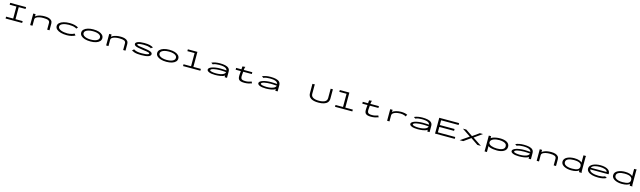

<svg xmlns="http://www.w3.org/2000/svg" viewBox="294 -3911 24412 7323"><g transform="rotate(15 12500.0 -249.0)"><path d="M151 0V-74H431V-549H165V-623H793V-549H523V-73H805V0Z M1121 0V-457H1213V-366Q1234 -390 1282.5 -413.5Q1331 -437 1406 -453Q1481 -469 1579 -468Q1668 -468 1737 -446.5Q1806 -425 1845.5 -380.5Q1885 -336 1885 -267V0H1793V-265Q1793 -336 1731.5 -364.5Q1670 -393 1539 -393Q1447 -393 1373 -376Q1299 -359 1256 -328Q1213 -297 1213 -253V0Z M2564 11Q2431 11 2327.5 -18Q2224 -47 2165 -100.5Q2106 -154 2106 -228Q2106 -302 2165 -355Q2224 -408 2327 -437Q2430 -466 2562 -466Q2673 -466 2763 -443.5Q2853 -421 2908 -381L2854 -329L2847 -322L2842 -327Q2842 -335 2835.5 -338.5Q2829 -342 2814 -349Q2759 -375 2690 -384.5Q2621 -394 2546 -394Q2488 -394 2427.5 -385Q2367 -376 2315.5 -356.5Q2264 -337 2232 -306.5Q2200 -276 2200 -233Q2200 -189 2232 -156.5Q2264 -124 2317.5 -103Q2371 -82 2437 -71.5Q2503 -61 2572 -61Q2618 -61 2668.5 -69Q2719 -77 2765 -92Q2811 -107 2844 -126L2894 -63Q2758 11 2564 11Z M3497 8Q3371 8 3275.5 -21Q3180 -50 3127 -103.5Q3074 -157 3074 -229Q3074 -301 3127 -354.5Q3180 -408 3275.5 -437.5Q3371 -467 3497 -467Q3624 -467 3716.5 -437.5Q3809 -408 3859.5 -354.5Q3910 -301 3910 -229Q3910 -157 3859.5 -103.5Q3809 -50 3716.5 -21Q3624 8 3497 8ZM3497 -64Q3589 -64 3661 -83Q3733 -102 3774.5 -139Q3816 -176 3816 -230Q3816 -285 3774.5 -321.5Q3733 -358 3661 -376.5Q3589 -395 3497 -395Q3405 -395 3330.5 -376.5Q3256 -358 3212 -321.5Q3168 -285 3168 -230Q3168 -176 3212 -139Q3256 -102 3330.5 -83Q3405 -64 3497 -64Z M4121 0V-457H4213V-366Q4234 -390 4282.5 -413.5Q4331 -437 4406 -453Q4481 -469 4579 -468Q4668 -468 4737 -446.5Q4806 -425 4845.5 -380.5Q4885 -336 4885 -267V0H4793V-265Q4793 -336 4731.5 -364.5Q4670 -393 4539 -393Q4447 -393 4373 -376Q4299 -359 4256 -328Q4213 -297 4213 -253V0Z M5504 10Q5415 10 5348.5 2Q5282 -6 5228 -23.5Q5174 -41 5122 -69L5187 -131L5195 -138L5199 -133Q5199 -125 5205.5 -122Q5212 -119 5226 -111Q5274 -88 5339.5 -75Q5405 -62 5508 -62Q5591 -62 5653.5 -69.5Q5716 -77 5751.5 -91Q5787 -105 5787 -124Q5787 -145 5759 -157Q5731 -169 5670.5 -178.5Q5610 -188 5510 -201Q5394 -217 5317 -233.5Q5240 -250 5202.5 -276Q5165 -302 5165 -345Q5165 -397 5249 -432.5Q5333 -468 5502 -468Q5578 -468 5632 -462.5Q5686 -457 5726 -447Q5766 -437 5799 -422.5Q5832 -408 5866 -390L5797 -340L5789 -334L5785 -339Q5786 -348 5779 -350Q5772 -352 5757 -359Q5713 -376 5650 -386Q5587 -396 5506 -396Q5390 -396 5325 -383.5Q5260 -371 5260 -349Q5260 -316 5336 -302Q5412 -288 5568 -268Q5682 -253 5751 -234.5Q5820 -216 5851 -190Q5882 -164 5882 -127Q5882 -61 5787.5 -25.5Q5693 10 5504 10Z M6497 8Q6371 8 6275.5 -21Q6180 -50 6127 -103.5Q6074 -157 6074 -229Q6074 -301 6127 -354.5Q6180 -408 6275.5 -437.5Q6371 -467 6497 -467Q6624 -467 6716.5 -437.5Q6809 -408 6859.5 -354.5Q6910 -301 6910 -229Q6910 -157 6859.5 -103.5Q6809 -50 6716.5 -21Q6624 8 6497 8ZM6497 -64Q6589 -64 6661 -83Q6733 -102 6774.5 -139Q6816 -176 6816 -230Q6816 -285 6774.5 -321.5Q6733 -358 6661 -376.5Q6589 -395 6497 -395Q6405 -395 6330.5 -376.5Q6256 -358 6212 -321.5Q6168 -285 6168 -230Q6168 -176 6212 -139Q6256 -102 6330.5 -83Q6405 -64 6497 -64Z M7158 0V-72H7455V-593H7170V-665H7547V-72H7842V0Z M8425 11Q8269 11 8184.5 -24.5Q8100 -60 8100 -115Q8100 -152 8136 -182Q8172 -212 8236 -233.5Q8300 -255 8383.5 -267Q8467 -279 8561 -279Q8608 -279 8674 -276Q8740 -273 8802 -269Q8788 -321 8745.5 -349.5Q8703 -378 8635.5 -389.5Q8568 -401 8481 -401Q8415 -401 8350.5 -392Q8286 -383 8233 -357L8165 -403Q8230 -435 8313.5 -451Q8397 -467 8491 -467Q8612 -467 8702.5 -447Q8793 -427 8843 -378Q8893 -329 8893 -243V0H8801V-70Q8775 -45 8728.5 -29Q8682 -13 8626.5 -4.5Q8571 4 8518 7.5Q8465 11 8425 11ZM8198 -119Q8198 -103 8220 -91Q8242 -79 8277.5 -71.5Q8313 -64 8355.5 -60Q8398 -56 8439 -56Q8534 -56 8613 -71.5Q8692 -87 8743 -119Q8794 -151 8805 -201Q8769 -204 8727 -207Q8685 -210 8644.5 -212Q8604 -214 8573 -214Q8501 -214 8434 -208Q8367 -202 8313.5 -190Q8260 -178 8229 -160Q8198 -142 8198 -119Z M9132 -457H9341L9350 -574L9451 -583L9461 -584L9462 -577Q9456 -570 9451.5 -563Q9447 -556 9445 -539L9433 -457H9770V-385H9430L9418 -243Q9412 -169 9427 -129.5Q9442 -90 9484.5 -75Q9527 -60 9602 -60Q9668 -60 9726 -73.5Q9784 -87 9839 -107L9870 -42Q9801 -17 9729.5 -2.5Q9658 12 9580 12Q9492 12 9439 -4Q9386 -20 9360 -52Q9334 -84 9327.5 -133Q9321 -182 9326 -248L9336 -385H9132Z M10425 11Q10269 11 10184.5 -24.5Q10100 -60 10100 -115Q10100 -152 10136 -182Q10172 -212 10236 -233.5Q10300 -255 10383.5 -267Q10467 -279 10561 -279Q10608 -279 10674 -276Q10740 -273 10802 -269Q10788 -321 10745.5 -349.5Q10703 -378 10635.5 -389.5Q10568 -401 10481 -401Q10415 -401 10350.5 -392Q10286 -383 10233 -357L10165 -403Q10230 -435 10313.5 -451Q10397 -467 10491 -467Q10612 -467 10702.5 -447Q10793 -427 10843 -378Q10893 -329 10893 -243V0H10801V-70Q10775 -45 10728.5 -29Q10682 -13 10626.5 -4.5Q10571 4 10518 7.5Q10465 11 10425 11ZM10198 -119Q10198 -103 10220 -91Q10242 -79 10277.5 -71.5Q10313 -64 10355.5 -60Q10398 -56 10439 -56Q10534 -56 10613 -71.5Q10692 -87 10743 -119Q10794 -151 10805 -201Q10769 -204 10727 -207Q10685 -210 10644.5 -212Q10604 -214 10573 -214Q10501 -214 10434 -208Q10367 -202 10313.5 -190Q10260 -178 10229 -160Q10198 -142 10198 -119Z M12502 11Q12303 11 12201.5 -57Q12100 -125 12100 -255V-623H12201V-616Q12195 -610 12193.5 -603Q12192 -596 12192 -579V-254Q12192 -156 12274 -109.5Q12356 -63 12504 -63Q12654 -63 12737 -109.5Q12820 -156 12820 -257V-623H12908V-258Q12908 -164 12858 -104.5Q12808 -45 12716.5 -17Q12625 11 12502 11Z M13158 0V-72H13455V-593H13170V-665H13547V-72H13842V0Z M14132 -457H14341L14350 -574L14451 -583L14461 -584L14462 -577Q14456 -570 14451.5 -563Q14447 -556 14445 -539L14433 -457H14770V-385H14430L14418 -243Q14412 -169 14427 -129.5Q14442 -90 14484.5 -75Q14527 -60 14602 -60Q14668 -60 14726 -73.5Q14784 -87 14839 -107L14870 -42Q14801 -17 14729.5 -2.5Q14658 12 14580 12Q14492 12 14439 -4Q14386 -20 14360 -52Q14334 -84 14327.5 -133Q14321 -182 14326 -248L14336 -385H14132Z M15216 -457H15311L15308 -368Q15330 -392 15367.5 -411Q15405 -430 15452 -442.5Q15499 -455 15549 -461.5Q15599 -468 15646 -468Q15718 -468 15784 -455.5Q15850 -443 15898 -418L15858 -348L15852 -339L15846 -343Q15845 -351 15838.5 -354.5Q15832 -358 15817 -364Q15771 -382 15728.5 -390Q15686 -398 15636 -398Q15586 -398 15529 -389.5Q15472 -381 15422 -362Q15372 -343 15340.5 -313Q15309 -283 15309 -240V1H15216Z M16425 11Q16269 11 16184.5 -24.5Q16100 -60 16100 -115Q16100 -152 16136 -182Q16172 -212 16236 -233.5Q16300 -255 16383.5 -267Q16467 -279 16561 -279Q16608 -279 16674 -276Q16740 -273 16802 -269Q16788 -321 16745.5 -349.5Q16703 -378 16635.5 -389.5Q16568 -401 16481 -401Q16415 -401 16350.5 -392Q16286 -383 16233 -357L16165 -403Q16230 -435 16313.5 -451Q16397 -467 16491 -467Q16612 -467 16702.5 -447Q16793 -427 16843 -378Q16893 -329 16893 -243V0H16801V-70Q16775 -45 16728.5 -29Q16682 -13 16626.5 -4.5Q16571 4 16518 7.5Q16465 11 16425 11ZM16198 -119Q16198 -103 16220 -91Q16242 -79 16277.5 -71.5Q16313 -64 16355.5 -60Q16398 -56 16439 -56Q16534 -56 16613 -71.5Q16692 -87 16743 -119Q16794 -151 16805 -201Q16769 -204 16727 -207Q16685 -210 16644.5 -212Q16604 -214 16573 -214Q16501 -214 16434 -208Q16367 -202 16313.5 -190Q16260 -178 16229 -160Q16198 -142 16198 -119Z M17108 0V-624H17892V-550H17200V-362H17782V-288H17200V-74H17886V0Z M18081 0 18419 -232 18087 -457H18221L18493 -272L18755 -457H18879L18567 -235L18919 0H18779L18493 -194L18221 0Z M19109 167V-457H19200V-377Q19227 -404 19283 -424Q19339 -444 19411 -455.5Q19483 -467 19557 -467Q19633 -467 19700.5 -454Q19768 -441 19820 -413Q19872 -385 19901.5 -340Q19931 -295 19931 -232Q19931 -168 19899.5 -121.5Q19868 -75 19814.5 -45.5Q19761 -16 19693.5 -2Q19626 12 19553 12Q19473 12 19400.5 1.5Q19328 -9 19275 -27.5Q19222 -46 19201 -70V167ZM19529 -60Q19577 -60 19630.5 -66Q19684 -72 19731 -89.5Q19778 -107 19807.5 -140.5Q19837 -174 19837 -229Q19837 -289 19797 -324.5Q19757 -360 19692 -376.5Q19627 -393 19551 -395Q19496 -397 19434.5 -388.5Q19373 -380 19319.5 -359Q19266 -338 19232.5 -302Q19199 -266 19199 -213Q19201 -173 19231.5 -143.5Q19262 -114 19310.5 -96Q19359 -78 19416.5 -69Q19474 -60 19529 -60Z M20425 11Q20269 11 20184.5 -24.5Q20100 -60 20100 -115Q20100 -152 20136 -182Q20172 -212 20236 -233.5Q20300 -255 20383.5 -267Q20467 -279 20561 -279Q20608 -279 20674 -276Q20740 -273 20802 -269Q20788 -321 20745.5 -349.5Q20703 -378 20635.5 -389.5Q20568 -401 20481 -401Q20415 -401 20350.5 -392Q20286 -383 20233 -357L20165 -403Q20230 -435 20313.5 -451Q20397 -467 20491 -467Q20612 -467 20702.5 -447Q20793 -427 20843 -378Q20893 -329 20893 -243V0H20801V-70Q20775 -45 20728.5 -29Q20682 -13 20626.5 -4.5Q20571 4 20518 7.5Q20465 11 20425 11ZM20198 -119Q20198 -103 20220 -91Q20242 -79 20277.5 -71.5Q20313 -64 20355.5 -60Q20398 -56 20439 -56Q20534 -56 20613 -71.5Q20692 -87 20743 -119Q20794 -151 20805 -201Q20769 -204 20727 -207Q20685 -210 20644.5 -212Q20604 -214 20573 -214Q20501 -214 20434 -208Q20367 -202 20313.5 -190Q20260 -178 20229 -160Q20198 -142 20198 -119Z M21121 0V-457H21213V-366Q21234 -390 21282.5 -413.5Q21331 -437 21406 -453Q21481 -469 21579 -468Q21668 -468 21737 -446.5Q21806 -425 21845.5 -380.5Q21885 -336 21885 -267V0H21793V-265Q21793 -336 21731.5 -364.5Q21670 -393 21539 -393Q21447 -393 21373 -376Q21299 -359 21256 -328Q21213 -297 21213 -253V0Z M22477 10Q22405 10 22334.5 -5Q22264 -20 22206 -49.5Q22148 -79 22113.5 -123.5Q22079 -168 22079 -227Q22079 -292 22115 -338Q22151 -384 22210.5 -413Q22270 -442 22341.5 -455.5Q22413 -469 22485 -469Q22604 -469 22683.5 -441Q22763 -413 22791 -377V-665H22894V-658Q22888 -652 22886.5 -645Q22885 -638 22885 -621V-71Q22885 -53 22888 -35.5Q22891 -18 22901 0H22799Q22789 -18 22787 -35Q22785 -52 22785 -70Q22751 -33 22672 -11.5Q22593 10 22477 10ZM22499 -62Q22644 -62 22717.5 -98.5Q22791 -135 22791 -231Q22791 -292 22753 -328.5Q22715 -365 22647 -381Q22579 -397 22487 -397Q22424 -397 22367.5 -388Q22311 -379 22267 -360Q22223 -341 22198 -310.5Q22173 -280 22173 -236Q22173 -174 22216.5 -135.5Q22260 -97 22334 -79.5Q22408 -62 22499 -62Z M23547 10Q23413 10 23310 -17.5Q23207 -45 23148.5 -98Q23090 -151 23090 -227Q23090 -285 23124.5 -330Q23159 -375 23218.5 -405.5Q23278 -436 23356 -452Q23434 -468 23521 -468Q23599 -468 23668 -454.5Q23737 -441 23790.5 -413Q23844 -385 23874 -343.5Q23904 -302 23904 -246Q23904 -238 23903 -229.5Q23902 -221 23900 -213H23180Q23184 -169 23218.5 -139.5Q23253 -110 23307.5 -92.5Q23362 -75 23426 -67.5Q23490 -60 23551 -60Q23622 -60 23685.5 -70.5Q23749 -81 23795 -106L23875 -61Q23817 -26 23733 -8Q23649 10 23547 10ZM23186 -279H23806Q23806 -311 23780.5 -334Q23755 -357 23712 -372Q23669 -387 23616.5 -394Q23564 -401 23511 -401Q23464 -401 23411.5 -395.5Q23359 -390 23311 -376Q23263 -362 23229.5 -338.5Q23196 -315 23186 -279Z M24477 10Q24405 10 24334.5 -5Q24264 -20 24206 -49.5Q24148 -79 24113.5 -123.5Q24079 -168 24079 -227Q24079 -292 24115 -338Q24151 -384 24210.5 -413Q24270 -442 24341.5 -455.5Q24413 -469 24485 -469Q24604 -469 24683.5 -441Q24763 -413 24791 -377V-665H24894V-658Q24888 -652 24886.5 -645Q24885 -638 24885 -621V-71Q24885 -53 24888 -35.5Q24891 -18 24901 0H24799Q24789 -18 24787 -35Q24785 -52 24785 -70Q24751 -33 24672 -11.5Q24593 10 24477 10ZM24499 -62Q24644 -62 24717.5 -98.5Q24791 -135 24791 -231Q24791 -292 24753 -328.5Q24715 -365 24647 -381Q24579 -397 24487 -397Q24424 -397 24367.5 -388Q24311 -379 24267 -360Q24223 -341 24198 -310.5Q24173 -280 24173 -236Q24173 -174 24216.5 -135.5Q24260 -97 24334 -79.5Q24408 -62 24499 -62Z"/></g></svg>

Font: Inconsolata UltraExpanded
Style: Regular
Weight: 400
Width: 9
Monospace: yes
Designer: Raph Levien, Cyreal, Brenton Simpson
Foundry: Raph Levien, Cyreal, Google
Version: Version 3.000; ttfautohint (v1.8.2.53-6de2)